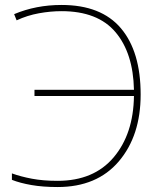

<svg xmlns="http://www.w3.org/2000/svg" viewBox="-20 -744 649 774"><path d="M228 -699Q374 -699 445.5 -614.5Q517 -530 520 -382H119V-357H520Q518 -204 438 -109.5Q358 -15 212 -15Q154 -15 109 -23.5Q64 -32 28 -45V-19Q61 -6 107 2Q153 10 212 10Q371 10 459 -93.5Q547 -197 547 -363Q547 -536 467.5 -630Q388 -724 228 -724Q125 -724 37 -687L47 -662Q90 -682 137 -690.5Q184 -699 228 -699Z"/></svg>

Font: Noto Sans UI Thin
Style: Regular
Weight: 250
Designer: Monotype Design Team
Foundry: Monotype Imaging Inc.
Version: Version 1.901